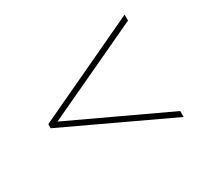

<svg xmlns="http://www.w3.org/2000/svg" viewBox="-101 -726 772 728"><g transform="rotate(-30 285.0 -362.0)"><path d="M514 -138 56 -353V-371L514 -586V-560L91 -362L514 -164Z"/></g></svg>

Font: Noto Sans Symbols Thin
Style: Regular
Weight: 250
Version: Version 2.002